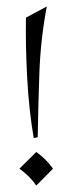

<svg xmlns="http://www.w3.org/2000/svg" viewBox="-20 -557 222 589"><path d="M123.5 -537.1Q104.5 -436.5 100.8 -333.7Q97.2 -231 95.7 -136.2L83.5 -133.3Q68.8 -219.2 63.5 -316.4Q58.1 -413.6 59.6 -502.9ZM91.3 -90.8Q122.1 -68.8 142.6 -39.6L91.3 12.2Q71.8 -16.6 39.6 -39.6Z"/></svg>

Font: Lateef Light
Style: Regular
Weight: 300
Designer: SIL International
Foundry: SIL International
Version: Version 4.200